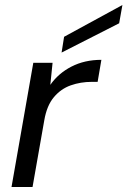

<svg xmlns="http://www.w3.org/2000/svg" viewBox="-20 -747 509 767"><path d="M26 0 113 -496H190L181 -408Q213 -454 265.5 -481Q318 -508 385 -508L370 -420H347Q302 -420 262.5 -406Q223 -392 195 -358.5Q167 -325 157 -267L110 0ZM226 -537 236 -600 469 -727 456 -654Z"/></svg>

Font: DeepMind Sans
Style: Italic
Weight: 400
Italic angle: -10°
Designer: Jonny Pinhorn / Modifications: Colophon Foundry
Foundry: Colophon Foundry
Version: Version 1.002; ttfautohint (v1.8.2)